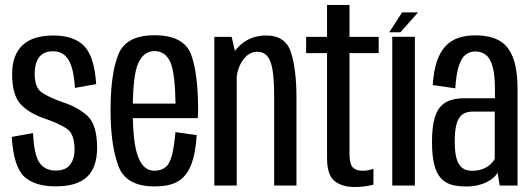

<svg xmlns="http://www.w3.org/2000/svg" viewBox="-20 -744 2133 770"><path d="M202.9 3.4Q288.6 3.4 329 -34.5Q369.4 -72.4 369.4 -151.8Q369.4 -242.5 331.5 -278.4Q293.5 -314.2 231.6 -334Q177.3 -353.2 148.2 -372.7Q119.1 -392.1 119.1 -448.4Q119.1 -489.6 136.6 -514Q154.2 -538.4 193.1 -538.4Q234.3 -538.4 255.3 -503Q276.2 -467.6 280.4 -391.4L365.7 -406.7Q358.4 -517.9 317.3 -559.7Q276.3 -601.6 193.7 -601.6Q111 -601.6 69.8 -562.2Q28.7 -522.7 28.7 -447.8Q28.7 -362.8 62.7 -326.1Q96.7 -289.5 160.7 -268.1Q216.3 -249 247.7 -228.1Q279 -207.3 279 -144Q279 -106.2 260.8 -83.1Q242.7 -60 203.3 -60Q160.5 -60 138.5 -91.1Q116.6 -122.3 112.4 -210.3L27.1 -195Q34.8 -74.1 77.4 -35.4Q120.1 3.4 202.9 3.4Z M599.5 3.6V-59.3Q555 -59.3 534.1 -114.6Q512.5 -169.2 512.5 -300.1Q512.5 -442.5 534.5 -490.9Q556.8 -539.2 599.7 -539.2Q644.2 -539.2 664.3 -492.2Q682.1 -447.9 684 -328.6H502.9V-270.2H773.4Q774.5 -285.2 774.5 -300.7Q774.5 -452.5 745.4 -527.8Q715.4 -602.6 599.7 -602.6Q486.2 -602.6 455.4 -527.1Q423.4 -451.5 423.4 -300.5Q423.4 -163.2 454.5 -79.2Q484.4 3.6 599.5 3.6ZM599.5 -59.3V3.6Q659 3.6 693.6 -16.3Q727.8 -36.3 746.6 -83.2Q764.6 -129.9 768.8 -202.2L683.6 -214.3Q679.6 -166.1 670.9 -126.4Q661.5 -87.1 642.9 -72.8Q625 -59.3 599.5 -59.3Z M839.6 0H929.4V-506.9L909.1 -596.2H839.6ZM1079.5 0H1168.9V-354.4Q1168.9 -463.1 1147.4 -532.4Q1126 -601.7 1047.7 -601.7Q975.7 -601.7 930.1 -549.6Q884.5 -497.5 884.5 -431.8L927.7 -410.6Q927.7 -463.8 952.1 -500.1Q976.4 -536.4 1011.9 -536.4Q1049 -536.4 1064.3 -497.3Q1079.5 -458.2 1079.5 -358.3Z M1401.7 6Q1441.4 6 1477.7 -3.3V-67.1Q1456.7 -59.2 1433 -59.2Q1408.2 -59.2 1394.9 -72.6Q1381.6 -85.9 1381.6 -130.1V-530.9H1498.7V-596.2H1381.6V-724.3H1291.6V-596.2H1207.7V-530.9H1291.6V-110.4Q1291.6 -41.5 1322.1 -17.7Q1352.6 6 1401.7 6Z M1553.1 0H1643.8V-596.5H1553.1ZM1541.2 -614.7H1586L1656.6 -694.4H1592.6Z M1849.4 3.8Q1876 3.8 1897.3 -1.3Q1918.6 -6.5 1934.6 -15.1Q1950.6 -23.6 1960.9 -33.1Q1971.1 -42.5 1975.4 -52.1L1984 0H2055.6V-382.7Q2055.6 -466.7 2036.8 -514.4Q2018 -562.1 1980.6 -582.2Q1943.2 -602.2 1885.8 -602.2Q1849.8 -602.2 1820.1 -592.7Q1790.3 -583.1 1768.3 -560.7Q1746.3 -538.2 1732.7 -499.7Q1719.1 -461.1 1715.4 -402.8L1805.8 -389.8Q1809.6 -446.3 1819.8 -478.7Q1830.1 -511.1 1846.9 -524.3Q1863.7 -537.6 1886 -537.6Q1911.7 -537.6 1929.3 -523.3Q1946.9 -509.1 1955.9 -475.7Q1965 -442.3 1965 -384.5V-350H1844.8Q1812 -350 1786.9 -342.2Q1761.8 -334.3 1745.2 -314.9Q1728.6 -295.4 1720.6 -261.3Q1712.5 -227.2 1712.5 -174.3Q1712.5 -119.3 1721.4 -84.1Q1730.3 -49 1747.9 -29.6Q1765.5 -10.3 1790.9 -3.2Q1816.2 3.8 1849.4 3.8ZM1872.9 -59.1Q1858.1 -59.1 1845.6 -64Q1833 -68.9 1823.4 -81.5Q1813.7 -94.1 1808.7 -117.3Q1803.8 -140.4 1803.8 -178.1Q1803.8 -215.4 1809.1 -239Q1814.5 -262.6 1824.2 -274.8Q1833.9 -287 1847.2 -291.7Q1860.5 -296.5 1876.1 -296.5H1964.1V-107.5Q1959.7 -97 1947.5 -85.4Q1935.3 -73.9 1916.4 -66.5Q1897.5 -59.1 1872.9 -59.1Z"/></svg>

Font: Anybody Thin Condensed
Style: Regular
Weight: 100
Width: 3
Version: Version 1.113;gftools[0.9.25]